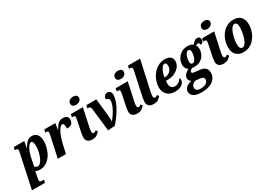

<svg xmlns="http://www.w3.org/2000/svg" viewBox="-5 -1865 4491 3200"><g transform="rotate(-30 2240.5 -265.5)"><path d="M107 -398Q111 -414 113 -426.5Q115 -439 115 -451Q115 -468 107 -474.5Q99 -481 77 -481H58L68 -536H271L248 -418H254Q287 -475 324 -510.5Q361 -546 423 -546Q481 -546 517.5 -501.5Q554 -457 554 -374Q554 -314 536 -247.5Q518 -181 482 -123.5Q446 -66 391.5 -29Q337 8 266 9Q243 10 220 4.5Q197 -1 178 -13Q178 -5 175.5 9Q173 23 170 35L157 103Q153 118 151.5 129.5Q150 141 150 153Q150 173 160.5 179Q171 185 194 185H232L223 240H-29ZM257 -57Q283 -57 305 -78.5Q327 -100 345 -134.5Q363 -169 375 -210Q387 -251 393.5 -292.5Q400 -334 400 -367Q400 -404 391.5 -433.5Q383 -463 359 -463Q339 -463 320 -443Q301 -423 284 -391.5Q267 -360 254.5 -325.5Q242 -291 236 -261L200 -84Q207 -75 223 -66Q239 -57 257 -57Z M691 -389Q695 -406 698 -423Q701 -440 701 -455Q701 -481 667 -481H644L656 -536H868L849 -415H854Q888 -481 924 -513.5Q960 -546 1015 -546Q1115 -546 1115 -465Q1115 -411 1082.5 -384.5Q1050 -358 993 -358Q994 -406 985.5 -433.5Q977 -461 955 -461Q935 -461 913.5 -437.5Q892 -414 871.5 -373Q851 -332 833 -280Q815 -228 802 -171L764 0H607Z M1321 -626Q1289 -626 1266.5 -640.5Q1244 -655 1244 -687Q1244 -733 1274.5 -752Q1305 -771 1342 -771Q1374 -771 1398 -757Q1422 -743 1422 -710Q1422 -668 1390.5 -647Q1359 -626 1321 -626ZM1270 10Q1213 10 1182.5 -16.5Q1152 -43 1152 -91Q1152 -112 1157.5 -148.5Q1163 -185 1175 -239L1205 -382Q1215 -424 1215 -449Q1215 -468 1206 -474.5Q1197 -481 1174 -481H1156L1166 -536H1399L1329 -211Q1322 -180 1318 -157Q1314 -134 1314 -114Q1314 -73 1344 -73Q1357 -73 1367 -78.5Q1377 -84 1390 -95L1413 -61Q1390 -34 1358 -12Q1326 10 1270 10Z M1520 -428Q1516 -460 1501.5 -470.5Q1487 -481 1462 -481H1453L1467 -536H1658L1690 -240Q1696 -190 1696.5 -152Q1697 -114 1697 -89H1699Q1739 -136 1774.5 -191.5Q1810 -247 1832 -300.5Q1854 -354 1854 -395Q1854 -428 1837 -442Q1820 -456 1796 -455Q1797 -495 1817 -520Q1837 -545 1873 -545Q1903 -545 1923 -524Q1943 -503 1943 -457Q1943 -410 1926.5 -358.5Q1910 -307 1883 -255.5Q1856 -204 1824.5 -156.5Q1793 -109 1761.5 -69Q1730 -29 1705 -1L1570 9Z M2184 -626Q2152 -626 2129.5 -640.5Q2107 -655 2107 -687Q2107 -733 2137.5 -752Q2168 -771 2205 -771Q2237 -771 2261 -757Q2285 -743 2285 -710Q2285 -668 2253.5 -647Q2222 -626 2184 -626ZM2133 10Q2076 10 2045.5 -16.5Q2015 -43 2015 -91Q2015 -112 2020.5 -148.5Q2026 -185 2038 -239L2068 -382Q2078 -424 2078 -449Q2078 -468 2069 -474.5Q2060 -481 2037 -481H2019L2029 -536H2262L2192 -211Q2185 -180 2181 -157Q2177 -134 2177 -114Q2177 -73 2207 -73Q2220 -73 2230 -78.5Q2240 -84 2253 -95L2276 -61Q2253 -34 2221 -12Q2189 10 2133 10Z M2449 10Q2392 10 2362 -17.5Q2332 -45 2332 -93Q2332 -119 2338.5 -155.5Q2345 -192 2357 -249L2437 -622Q2440 -635 2442.5 -649.5Q2445 -664 2445 -676Q2445 -691 2436.5 -698Q2428 -705 2406 -705H2384L2396 -760H2629L2508 -211Q2501 -180 2497.5 -157Q2494 -134 2494 -114Q2494 -73 2524 -73Q2535 -73 2545.5 -78.5Q2556 -84 2570 -95L2593 -61Q2570 -34 2538 -12Q2506 10 2449 10Z M2860 10Q2805 10 2759.5 -11.5Q2714 -33 2686.5 -77.5Q2659 -122 2659 -189Q2659 -246 2680 -308Q2701 -370 2742.5 -424Q2784 -478 2844 -512Q2904 -546 2982 -546Q3047 -546 3083 -515.5Q3119 -485 3119 -431Q3119 -376 3084 -329Q3049 -282 2988.5 -253Q2928 -224 2851 -224H2818Q2814 -203 2814 -180Q2814 -126 2836.5 -97.5Q2859 -69 2905 -69Q2948 -69 2982.5 -94.5Q3017 -120 3036 -151Q3047 -139 3047 -113Q3047 -86 3027 -57.5Q3007 -29 2965.5 -9.5Q2924 10 2860 10ZM2831 -283Q2871 -283 2903.5 -300.5Q2936 -318 2955.5 -350Q2975 -382 2975 -424Q2975 -452 2965 -468Q2955 -484 2937 -484Q2912 -484 2888.5 -453.5Q2865 -423 2848 -377Q2831 -331 2824 -283Z M3247 240Q3135 240 3088 206Q3041 172 3041 117Q3041 82 3061 55.5Q3081 29 3113.5 12Q3146 -5 3182 -12Q3166 -22 3152.5 -41Q3139 -60 3139 -88Q3139 -123 3166 -153.5Q3193 -184 3242 -209Q3184 -242 3184 -324Q3184 -360 3198.5 -398.5Q3213 -437 3242 -470.5Q3271 -504 3314.5 -525Q3358 -546 3416 -546Q3446 -546 3472.5 -538.5Q3499 -531 3518 -514Q3540 -542 3565 -562Q3590 -582 3623 -582Q3651 -582 3664.5 -566.5Q3678 -551 3678 -529Q3678 -513 3672.5 -495.5Q3667 -478 3654.5 -466.5Q3642 -455 3618 -455Q3620 -498 3588 -498Q3575 -498 3566 -493.5Q3557 -489 3547 -482Q3568 -450 3568 -405Q3568 -368 3555 -329.5Q3542 -291 3515 -259Q3488 -227 3446 -207.5Q3404 -188 3347 -188Q3335 -188 3323 -189Q3311 -190 3302 -191Q3280 -182 3266 -167.5Q3252 -153 3252 -140Q3252 -124 3265.5 -118.5Q3279 -113 3300 -111L3404 -99Q3465 -93 3500 -61Q3535 -29 3535 32Q3535 93 3501 140Q3467 187 3402.5 213.5Q3338 240 3247 240ZM3347 -253Q3374 -253 3393.5 -280Q3413 -307 3423 -346.5Q3433 -386 3433 -423Q3433 -481 3395 -481Q3369 -481 3349.5 -453.5Q3330 -426 3319.5 -387Q3309 -348 3309 -313Q3309 -281 3319 -267Q3329 -253 3347 -253ZM3260 178Q3333 178 3367.5 149.5Q3402 121 3402 85Q3402 58 3383.5 44.5Q3365 31 3319 26L3247 19Q3211 25 3186.5 51Q3162 77 3162 111Q3162 138 3181.5 158Q3201 178 3260 178Z M3847 -626Q3815 -626 3792.5 -640.5Q3770 -655 3770 -687Q3770 -733 3800.5 -752Q3831 -771 3868 -771Q3900 -771 3924 -757Q3948 -743 3948 -710Q3948 -668 3916.5 -647Q3885 -626 3847 -626ZM3796 10Q3739 10 3708.5 -16.5Q3678 -43 3678 -91Q3678 -112 3683.5 -148.5Q3689 -185 3701 -239L3731 -382Q3741 -424 3741 -449Q3741 -468 3732 -474.5Q3723 -481 3700 -481H3682L3692 -536H3925L3855 -211Q3848 -180 3844 -157Q3840 -134 3840 -114Q3840 -73 3870 -73Q3883 -73 3893 -78.5Q3903 -84 3916 -95L3939 -61Q3916 -34 3884 -12Q3852 10 3796 10Z M4179 10Q4095 10 4043 -40Q3991 -90 3991 -192Q3991 -249 4010 -310.5Q4029 -372 4067.5 -425.5Q4106 -479 4164 -512.5Q4222 -546 4300 -546Q4351 -546 4393 -525.5Q4435 -505 4460 -460.5Q4485 -416 4485 -345Q4485 -301 4473.5 -252.5Q4462 -204 4438 -157.5Q4414 -111 4377.5 -73Q4341 -35 4291.5 -12.5Q4242 10 4179 10ZM4200 -65Q4225 -65 4246 -87.5Q4267 -110 4283 -146.5Q4299 -183 4310 -225.5Q4321 -268 4326.5 -309Q4332 -350 4332 -380Q4332 -431 4317.5 -453.5Q4303 -476 4279 -476Q4255 -476 4234.5 -454.5Q4214 -433 4198 -398.5Q4182 -364 4170 -322Q4158 -280 4151.5 -238.5Q4145 -197 4145 -163Q4145 -112 4159.5 -88.5Q4174 -65 4200 -65Z"/></g></svg>

Font: Noto Serif Condensed ExtraBold
Style: Italic
Weight: 800
Width: 3
Italic angle: -12°
Designer: Monotype Design Team
Foundry: Monotype Imaging Inc.
Version: Version 2.014; ttfautohint (v1.8.4.7-5d5b)